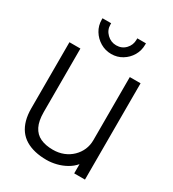

<svg xmlns="http://www.w3.org/2000/svg" viewBox="-167 -762 780 865"><g transform="rotate(30 222.5 -329.5)"><path d="M336 -669H291V-662Q291 -634 272 -614Q253 -594 224 -594Q196 -594 175.5 -614Q155 -634 155 -662V-669H110V-662Q110 -631 125.5 -605.5Q141 -580 167 -564.5Q193 -549 224 -549Q255 -549 280.5 -564.5Q306 -580 321 -605.5Q336 -631 336 -662ZM349 -48V0H405V-501H349V-173Q349 -146 339 -123Q329 -100 310.5 -82Q292 -64 267 -54Q242 -44 212 -44Q174 -44 147 -56.5Q120 -69 106 -97Q92 -125 92 -171V-501H35V-157Q35 -123 42.5 -96Q50 -69 64.5 -49Q79 -29 100.5 -16Q122 -3 149.5 3.5Q177 10 210 10Q235 10 261 3.5Q287 -3 310 -16Q333 -29 349 -48Z"/></g></svg>

Font: Advent Pro
Style: Regular
Weight: 400
Designer: VivaRado, Andreas Kalpakidis
Foundry: VivaRado, Andreas Kalpakidis
Version: Version 3.000